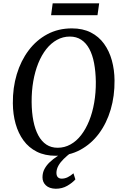

<svg xmlns="http://www.w3.org/2000/svg" viewBox="-20 -923 736 1150"><path d="M314 10Q249 10 200.8 -14.2Q152.5 -38.5 121 -81.5Q89.5 -124.5 73.5 -181.5Q57.5 -238.5 57 -304Q56 -397 80.5 -478.2Q105 -559.5 151.5 -621.2Q198 -683 263.5 -718Q329 -753 410.5 -753Q476 -753 524 -728.5Q572 -704 603.2 -660.8Q634.5 -617.5 650 -561.2Q665.5 -505 666 -441.5Q667 -348.5 643 -267Q619 -185.5 572.8 -123.2Q526.5 -61 461 -25.5Q395.5 10 314 10ZM325.5 -38Q366.5 -38 402.2 -57.8Q438 -77.5 466 -113.8Q494 -150 514 -199.5Q534 -249 544.2 -308.2Q554.5 -367.5 554 -433Q553 -495 543.5 -545Q534 -595 514.8 -630.5Q495.5 -666 466.5 -685Q437.5 -704 398 -704Q357 -704 321.2 -684.2Q285.5 -664.5 257.2 -628.8Q229 -593 209.2 -544Q189.5 -495 179.2 -436Q169 -377 169.5 -311.5Q170 -249 180 -198.5Q190 -148 209.5 -112Q229 -76 257.8 -57Q286.5 -38 325.5 -38ZM313.5 207.5Q275 206.5 254.8 187.2Q234.5 168 234.5 139.5Q234.5 111 246.8 88.5Q259 66 278.5 47.8Q298 29.5 320.8 14.5Q343.5 -0.5 365 -13L389 -24.5L405 -8.5Q381.5 9.5 361.8 28.8Q342 48 330.2 68.8Q318.5 89.5 318 111.5Q318 130 326.5 138.5Q335 147 349.5 147Q368 147 385.5 138.5Q403 130 420 115L431.5 151.5Q413.5 172 383 189.8Q352.5 207.5 313.5 207.5ZM295.5 -903H574L564 -832H286Z"/></svg>

Font: Merriweather 36pt
Style: Italic
Weight: 400
Italic angle: -7.8°
Version: Version 2.101